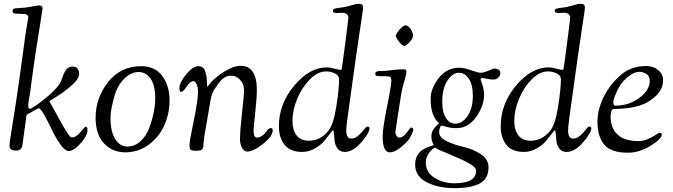

<svg xmlns="http://www.w3.org/2000/svg" viewBox="-20 -777 3477 992"><path d="M29 -23Q29 -35 34 -67Q39 -99 46 -143.5Q53 -188 56 -206L76 -339Q90 -436 100.5 -517.5Q111 -599 118 -639Q126 -684 126 -686Q126 -705 101 -705Q89 -705 75.5 -706Q62 -707 60 -707Q45 -707 45 -719Q45 -734 60 -734Q107 -736 140.5 -742.5Q174 -749 182 -749Q200 -749 200 -734Q200 -730 193 -688L184 -630Q162 -501 144 -363L135 -294Q135 -291 132.5 -280Q130 -269 128 -256Q126 -243 126 -234Q126 -226 126.5 -222.5Q127 -219 129 -217Q131 -215 135 -215Q146 -215 207 -263Q268 -311 290 -347Q296 -358 305 -383.5Q314 -409 325 -421Q336 -433 357 -433Q372 -433 380.5 -422.5Q389 -412 389 -396Q389 -370 350.5 -336Q312 -302 273.5 -278.5Q235 -255 235 -254L285 -164Q289 -157 296 -144Q303 -131 307.5 -123.5Q312 -116 318 -106Q324 -96 328 -90Q332 -84 336.5 -78Q341 -72 345 -69.5Q349 -67 353 -67Q373 -67 396 -95Q419 -123 423 -123Q432 -123 432 -105Q432 -77 397 -37Q362 3 335 3Q316 3 291.5 -31.5Q267 -66 247.5 -107.5Q228 -149 208.5 -183.5Q189 -218 179 -218L155 -205Q149 -201 141.5 -197Q134 -193 131 -192Q128 -191 124 -188Q120 -185 119.5 -185Q119 -185 117.5 -181Q116 -177 116 -176.5Q116 -176 115 -169.5Q114 -163 114 -160L96 -29Q93 1 62 1Q29 1 29 -23Z M474 -169Q474 -271 538.5 -353Q603 -435 710 -435Q781 -435 818.5 -384.5Q856 -334 856 -258Q856 -193 830.5 -133Q805 -73 751 -31.5Q697 10 627 10Q561 10 517.5 -36Q474 -82 474 -169ZM551 -168Q551 -96 575.5 -58Q600 -20 638 -20Q676 -20 705.5 -47Q735 -74 750.5 -114.5Q766 -155 774 -195.5Q782 -236 782 -270Q782 -337 757.5 -371Q733 -405 696 -405Q658 -405 623 -371.5Q588 -338 571 -280Q551 -210 551 -168Z M907 -321Q907 -351 942 -393Q977 -435 1005 -435Q1031 -435 1040 -408.5Q1049 -382 1049 -356Q1049 -330 1051 -330Q1053 -330 1057.5 -336Q1062 -342 1073.5 -355Q1085 -368 1101 -380Q1174 -437 1223 -437Q1307 -437 1307 -312Q1307 -272 1298.5 -193Q1290 -114 1290 -102Q1290 -66 1309 -66Q1317 -66 1327 -71.5Q1337 -77 1343 -82L1349 -88Q1352 -91 1356.5 -98Q1361 -105 1363.5 -107.5Q1366 -110 1370.5 -112.5Q1375 -115 1380 -115Q1389 -115 1389 -103Q1389 -74 1339.5 -34Q1290 6 1257 6Q1242 6 1231 -12.5Q1220 -31 1220 -57Q1220 -100 1230.5 -195Q1241 -290 1241 -304Q1241 -318 1238 -333.5Q1235 -349 1217.5 -367.5Q1200 -386 1171 -386Q1137 -386 1106 -342Q1092 -322 1086 -313Q1080 -304 1075 -288.5Q1070 -273 1068.5 -264Q1067 -255 1061.5 -222.5Q1056 -190 1051 -161Q1042 -114 1037.5 -84.5Q1033 -55 1032.5 -46.5Q1032 -38 1031.5 -32.5Q1031 -27 1031 -24Q1029 -8 1021.5 -3Q1014 2 994 2Q972 2 965.5 -3Q959 -8 959 -29Q959 -46 981 -153Q1003 -260 1003 -303Q1003 -327 995.5 -342.5Q988 -358 980 -358Q963 -358 944.5 -330Q926 -302 916 -302Q907 -302 907 -321Z M1421 -125Q1421 -240 1500 -334.5Q1579 -429 1670 -429Q1683 -429 1706.5 -422.5Q1730 -416 1744 -416Q1746 -416 1763 -547.5Q1780 -679 1780 -686Q1780 -697 1771.5 -704Q1763 -711 1751 -711Q1746 -711 1737.5 -710.5Q1729 -710 1722 -710H1716Q1700 -710 1700 -721Q1700 -729 1708.5 -732Q1717 -735 1735.5 -737Q1754 -739 1763 -741Q1777 -745 1789.5 -748Q1802 -751 1806.5 -752.5Q1811 -754 1817 -755.5Q1823 -757 1827.5 -757Q1832 -757 1840 -757Q1847 -757 1851.5 -752Q1856 -747 1856 -740Q1856 -733 1854.5 -722Q1853 -711 1848.5 -680.5Q1844 -650 1837.5 -607.5Q1831 -565 1818 -474.5Q1805 -384 1790 -273Q1769 -128 1769 -104Q1769 -61 1795 -61Q1814 -61 1831.5 -76.5Q1849 -92 1860.5 -107.5Q1872 -123 1878 -123Q1889 -123 1889 -114Q1889 -91 1846.5 -41.5Q1804 8 1761 8Q1737 8 1724 -9.5Q1711 -27 1709 -48Q1707 -69 1705.5 -86.5Q1704 -104 1700 -104Q1698 -104 1685 -86.5Q1672 -69 1654.5 -48Q1637 -27 1606 -9.5Q1575 8 1541 8Q1480 8 1450.5 -28.5Q1421 -65 1421 -125ZM1491 -153Q1491 -106 1512 -78Q1533 -50 1576 -50Q1636 -50 1677 -102Q1703 -134 1717.5 -226Q1732 -318 1732 -368Q1732 -387 1710.5 -397.5Q1689 -408 1665 -408Q1621 -408 1580 -366Q1539 -324 1515 -265Q1491 -206 1491 -153Z M2025 -593Q2025 -601 2044 -623.5Q2063 -646 2075 -646Q2089 -646 2101.5 -627Q2114 -608 2114 -593Q2114 -579 2096 -559.5Q2078 -540 2070 -540Q2058 -540 2041.5 -562Q2025 -584 2025 -593ZM1919 -396Q1919 -410 1942 -410H1952Q1970 -410 2002.5 -414.5Q2035 -419 2066 -419Q2080 -419 2080 -408Q2080 -395 2068.5 -356Q2057 -317 2053 -292Q2023 -103 2023 -93Q2023 -83 2029 -74.5Q2035 -66 2043 -66Q2063 -66 2081.5 -92Q2100 -118 2105 -118Q2115 -118 2115 -107Q2115 -98 2105 -78Q2095 -58 2086 -49Q2031 10 1994 10Q1957 10 1957 -73Q1957 -113 1979.5 -224.5Q2002 -336 2002 -362Q2002 -374 1997 -378.5Q1992 -383 1978 -383Q1966 -383 1950.5 -383.5Q1935 -384 1933 -384Q1919 -384 1919 -396Z M2125 73Q2125 48 2135 29Q2145 10 2159 0Q2173 -10 2187 -15.5Q2201 -21 2211 -24Q2221 -27 2221 -28Q2221 -30 2218 -34.5Q2215 -39 2212 -48.5Q2209 -58 2209 -72Q2209 -93 2219 -108Q2229 -123 2238.5 -130.5Q2248 -138 2248 -141Q2248 -142 2237.5 -151.5Q2227 -161 2216 -190Q2205 -219 2205 -267Q2205 -320 2246.5 -373.5Q2288 -427 2354 -427Q2377 -427 2414 -414Q2451 -401 2464 -401Q2479 -401 2504 -412Q2529 -423 2536 -423Q2546 -423 2555.5 -417Q2565 -411 2565 -397Q2565 -387 2555 -376.5Q2545 -366 2528 -366Q2513 -366 2495 -370Q2477 -374 2475 -374Q2463 -374 2463 -365Q2463 -363 2467.5 -352.5Q2472 -342 2476.5 -324Q2481 -306 2481 -287Q2481 -231 2440.5 -173Q2400 -115 2338 -115Q2311 -115 2288 -121.5Q2265 -128 2261 -128Q2260 -128 2257.5 -125.5Q2255 -123 2252 -114.5Q2249 -106 2249 -94Q2249 -66 2289 -47Q2329 -28 2376.5 -17.5Q2424 -7 2464 19.5Q2504 46 2504 87Q2504 147 2458.5 171Q2413 195 2330 195Q2244 195 2184.5 164.5Q2125 134 2125 73ZM2180 61Q2180 114 2225.5 142Q2271 170 2328 170Q2440 170 2440 105Q2440 88 2404.5 67.5Q2369 47 2264 4Q2253 0 2244.5 -4.5Q2236 -9 2233 -12L2231 -14Q2218 -14 2199 10Q2180 34 2180 61ZM2265 -250Q2265 -195 2284.5 -166.5Q2304 -138 2333 -138Q2368 -138 2395.5 -177.5Q2423 -217 2423 -282Q2423 -339 2402.5 -370Q2382 -401 2352 -401Q2318 -401 2291.5 -360.5Q2265 -320 2265 -250Z M2567 -125Q2567 -240 2646 -334.5Q2725 -429 2816 -429Q2829 -429 2852.5 -422.5Q2876 -416 2890 -416Q2892 -416 2909 -547.5Q2926 -679 2926 -686Q2926 -697 2917.5 -704Q2909 -711 2897 -711Q2892 -711 2883.5 -710.5Q2875 -710 2868 -710H2862Q2846 -710 2846 -721Q2846 -729 2854.5 -732Q2863 -735 2881.5 -737Q2900 -739 2909 -741Q2923 -745 2935.5 -748Q2948 -751 2952.5 -752.5Q2957 -754 2963 -755.5Q2969 -757 2973.5 -757Q2978 -757 2986 -757Q2993 -757 2997.5 -752Q3002 -747 3002 -740Q3002 -733 3000.5 -722Q2999 -711 2994.5 -680.5Q2990 -650 2983.5 -607.5Q2977 -565 2964 -474.5Q2951 -384 2936 -273Q2915 -128 2915 -104Q2915 -61 2941 -61Q2960 -61 2977.5 -76.5Q2995 -92 3006.5 -107.5Q3018 -123 3024 -123Q3035 -123 3035 -114Q3035 -91 2992.5 -41.5Q2950 8 2907 8Q2883 8 2870 -9.5Q2857 -27 2855 -48Q2853 -69 2851.5 -86.5Q2850 -104 2846 -104Q2844 -104 2831 -86.5Q2818 -69 2800.5 -48Q2783 -27 2752 -9.5Q2721 8 2687 8Q2626 8 2596.5 -28.5Q2567 -65 2567 -125ZM2637 -153Q2637 -106 2658 -78Q2679 -50 2722 -50Q2782 -50 2823 -102Q2849 -134 2863.5 -226Q2878 -318 2878 -368Q2878 -387 2856.5 -397.5Q2835 -408 2811 -408Q2767 -408 2726 -366Q2685 -324 2661 -265Q2637 -206 2637 -153Z M3067 -147Q3067 -210 3097 -272Q3127 -334 3180 -383Q3236 -436 3319 -436Q3355 -436 3380.5 -415Q3406 -394 3406 -362Q3406 -337 3394 -314.5Q3382 -292 3364 -277Q3346 -262 3332.5 -253.5Q3319 -245 3309 -241Q3251 -215 3152 -214Q3135 -214 3135 -173Q3135 -115 3171 -81.5Q3207 -48 3279 -48Q3304 -48 3328.5 -59Q3353 -70 3368.5 -80.5Q3384 -91 3387 -91Q3399 -91 3399 -81Q3399 -60 3341.5 -24Q3284 12 3225 12Q3136 12 3101.5 -30Q3067 -72 3067 -147ZM3149 -251Q3149 -231 3158 -231Q3229 -231 3283 -271Q3337 -311 3337 -359Q3337 -384 3319.5 -395Q3302 -406 3284 -406Q3247 -406 3202 -359Q3182 -338 3165.5 -301Q3149 -264 3149 -251Z"/></svg>

Font: OFL Sorts Mill Goudy TT
Style: Italic
Weight: 500
Italic angle: -6°
Version: Version 003.000